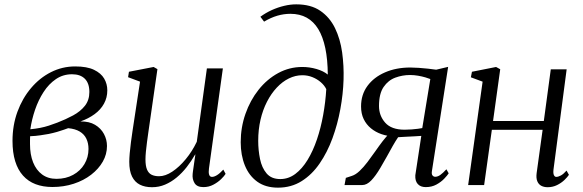

<svg xmlns="http://www.w3.org/2000/svg" viewBox="-20 -851 2680 883"><path d="M221 9Q177.5 9 143.5 -4Q109.5 -17 85.8 -43.5Q62 -70 49.8 -109.8Q37.5 -149.5 37.5 -203Q37.5 -275 60.2 -337Q83 -399 122.8 -446Q162.5 -493 214.5 -519.2Q266.5 -545.5 325.5 -545.5Q380 -545.5 412.2 -530Q444.5 -514.5 459 -489.8Q473.5 -465 473.5 -435.5Q473.5 -402 458.2 -374.2Q443 -346.5 415 -326Q387 -305.5 350 -292.5Q390.5 -293 417.2 -277Q444 -261 458 -235Q472 -209 472 -179.5Q472 -141.5 452.8 -107.8Q433.5 -74 399.2 -47.5Q365 -21 319.2 -6Q273.5 9 221 9ZM239.5 -28.5Q283 -28.5 316.2 -46.8Q349.5 -65 368.2 -96.2Q387 -127.5 387 -166Q387 -192.5 377.2 -213Q367.5 -233.5 346.8 -246Q326 -258.5 293.5 -261.5Q286 -259 273 -254.2Q260 -249.5 242.8 -244.5Q225.5 -239.5 204 -235Q187 -232 165.8 -228.8Q144.5 -225.5 118.5 -224.5Q118 -215.5 118 -207.5Q118 -199.5 118 -188Q118 -140.5 132.2 -104.5Q146.5 -68.5 173.8 -48.5Q201 -28.5 239.5 -28.5ZM119.5 -256.5Q144.5 -259 165 -263Q185.5 -267 204.5 -273.2Q223.5 -279.5 243.5 -287Q282.5 -302 316.2 -320.2Q350 -338.5 370.5 -364.5Q391 -390.5 391 -428Q391 -468 370.2 -488.8Q349.5 -509.5 311.5 -509.5Q270 -509.5 237.2 -487.2Q204.5 -465 180.5 -428Q156.5 -391 141.2 -346.2Q126 -301.5 119.5 -256.5Z M679 10Q646.5 10 623.2 -1.8Q600 -13.5 587.2 -39.2Q574.5 -65 574.5 -107Q574.5 -121.5 576.5 -145.5Q578.5 -169.5 582.2 -197Q586 -224.5 589.5 -249Q593 -273.5 595.5 -288.5L624 -475.5L569 -496L573 -521L686.5 -543L704 -533L668 -282.5Q665.5 -264.5 662.2 -242.2Q659 -220 656 -197.2Q653 -174.5 651 -153.8Q649 -133 649 -118Q649 -88 656.2 -71Q663.5 -54 677.5 -47.2Q691.5 -40.5 711.5 -40.5Q740.5 -40.5 772.5 -61.8Q804.5 -83 834.2 -119Q864 -155 885 -199L931.5 -536.5H1005L941 -76Q938.5 -58 941.8 -47.8Q945 -37.5 955 -37.5Q965 -37.5 978 -45.5Q991 -53.5 1007 -71L1017.5 -51.5Q1012 -42 997.2 -27.5Q982.5 -13 961.5 -1.8Q940.5 9.5 915.5 9.5Q886 9.5 874.8 -8.8Q863.5 -27 866 -51.5Q866 -54 867.5 -64.2Q869 -74.5 871 -88.5Q873 -102.5 875 -116.5Q877 -130.5 878.5 -140L877.5 -140.5Q860 -110 838.8 -82.8Q817.5 -55.5 792.5 -34.8Q767.5 -14 739.2 -2Q711 10 679 10Z M1258.5 12Q1201.5 12 1163.5 -15.2Q1125.5 -42.5 1106.2 -90Q1087 -137.5 1087 -197Q1087 -265 1108.8 -327.2Q1130.5 -389.5 1169.2 -438.2Q1208 -487 1259.5 -515Q1311 -543 1370.5 -543Q1403 -543 1435.2 -533.8Q1467.5 -524.5 1487.5 -508Q1487 -577.5 1476 -629.8Q1465 -682 1443.8 -717Q1422.5 -752 1390.5 -769.8Q1358.5 -787.5 1315.5 -787.5Q1285.5 -787.5 1255.5 -778.8Q1225.5 -770 1194.5 -751.5L1177.5 -774Q1202 -792 1230.2 -804.8Q1258.5 -817.5 1287 -824.2Q1315.5 -831 1342.5 -831Q1410 -831 1453.2 -801.2Q1496.5 -771.5 1520.8 -721.5Q1545 -671.5 1553.5 -609.8Q1562 -548 1560 -484.5Q1558 -418.5 1545.2 -349Q1532.5 -279.5 1509 -215.2Q1485.5 -151 1450.2 -99.5Q1415 -48 1367.2 -18Q1319.5 12 1258.5 12ZM1269 -27.5Q1306.5 -27.5 1338 -51Q1369.5 -74.5 1394.5 -115.5Q1419.5 -156.5 1437.5 -209.5Q1455.5 -262.5 1466.2 -322Q1477 -381.5 1480.5 -441Q1472 -458.5 1455.2 -473Q1438.5 -487.5 1416.8 -496.2Q1395 -505 1370.5 -505Q1338.5 -505 1308.5 -490.2Q1278.5 -475.5 1252.8 -448Q1227 -420.5 1207.8 -383Q1188.5 -345.5 1178 -300Q1167.5 -254.5 1167.5 -203.5Q1167.5 -160.5 1175.8 -120Q1184 -79.5 1206 -53.5Q1228 -27.5 1269 -27.5Z M2033 -72.5 2043.5 -54Q2037.5 -44.5 2023 -29.2Q2008.5 -14 1987 -2.2Q1965.5 9.5 1938 9.5Q1914 9.5 1901.2 -4.8Q1888.5 -19 1890 -45L1917.5 -226Q1905 -225 1885.2 -224Q1865.5 -223 1845.2 -222Q1825 -221 1811 -220Q1799 -202.5 1786 -179.5Q1773 -156.5 1759 -130.8Q1745 -105 1729 -78.5Q1707.5 -42 1687.2 -21Q1667 0 1646 0H1564.5L1570.5 -33L1598 -42Q1615.5 -47.5 1633.8 -64.8Q1652 -82 1670.2 -106Q1688.5 -130 1706 -155.2Q1723.5 -180.5 1740.2 -202.2Q1757 -224 1771.5 -237.5L1793.5 -223Q1762 -224.5 1734.5 -234Q1707 -243.5 1685.8 -261Q1664.5 -278.5 1652.5 -303.5Q1640.5 -328.5 1640.5 -361.5Q1640.5 -416 1670 -456Q1699.5 -496 1750.8 -518.2Q1802 -540.5 1867 -540.5Q1884 -540.5 1905.5 -539Q1927 -537.5 1948.5 -535.2Q1970 -533 1986 -530.5L2041 -543.5L1966.5 -65Q1964 -50.5 1969 -44.2Q1974 -38 1981.5 -38Q1993 -38 2005 -46.5Q2017 -55 2033 -72.5ZM1922 -262 1959 -487.5Q1952 -490.5 1936.8 -495Q1921.5 -499.5 1902.8 -502.8Q1884 -506 1865.5 -506Q1831 -506 1798.2 -494Q1765.5 -482 1744.2 -451Q1723 -420 1723 -363.5Q1723 -319 1751.5 -286.8Q1780 -254.5 1841 -254.5Q1857 -254.5 1873.2 -255.8Q1889.5 -257 1902.5 -258.8Q1915.5 -260.5 1922 -262Z M2525.5 -71.5Q2523.5 -53.5 2527.5 -45.5Q2531.5 -37.5 2538 -37.5Q2547.5 -37.5 2559.5 -44Q2571.5 -50.5 2585.5 -66.5L2596.5 -47Q2590 -37 2575.8 -23.2Q2561.5 -9.5 2541.8 0.2Q2522 10 2498.5 10Q2482 10 2469.5 3.5Q2457 -3 2451 -17.5Q2445 -32 2448 -55L2475.5 -254H2242L2206.5 0H2133L2199.5 -475.5L2145.5 -495.5L2150.5 -521L2261.5 -543L2280.5 -532.5L2247.5 -294.5H2481L2513 -532H2586Z"/></svg>

Font: Merriweather 72pt Light
Style: Italic
Weight: 300
Italic angle: -7.8°
Version: Version 2.101